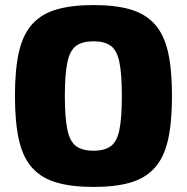

<svg xmlns="http://www.w3.org/2000/svg" viewBox="-20 -724 738 758"><path d="M349 -704Q435 -704 494 -687Q553 -670 590 -629.5Q627 -589 643 -520Q659 -451 659 -345Q659 -240 643 -170.5Q627 -101 590 -60.5Q553 -20 494 -3Q435 14 349 14Q264 14 204.5 -3Q145 -20 108 -60.5Q71 -101 55 -170.5Q39 -240 39 -345Q39 -451 55 -520Q71 -589 108 -629.5Q145 -670 204.5 -687Q264 -704 349 -704ZM349 -561Q305 -561 280.5 -543Q256 -525 246 -478Q236 -431 236 -345Q236 -259 246 -212Q256 -165 280.5 -147Q305 -129 349 -129Q393 -129 417.5 -147Q442 -165 451.5 -212Q461 -259 461 -345Q461 -431 451.5 -478Q442 -525 417.5 -543Q393 -561 349 -561Z"/></svg>

Font: Exo 2 ExtraBold
Style: Regular
Weight: 800
Designer: Natanael Gama
Foundry: Natanael Gama
Version: Version 2.010